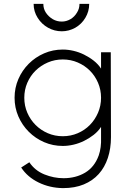

<svg xmlns="http://www.w3.org/2000/svg" viewBox="-20 -757 686 988"><path d="M298 -596Q260 -596 227 -614.5Q194 -633 174 -665Q153 -698 153 -737H203Q203 -712 216 -692Q230 -671 252 -658Q273 -646 298 -646Q321 -646 342 -658Q363 -670 376 -692Q389 -712 389 -737H439Q439 -698 419 -665Q400 -633 367 -614Q334 -596 298 -596ZM303 211Q236 210 178.5 182Q121 154 89 105L131 78Q160 121 208.5 140.5Q257 160 307 160Q370 160 418 131.5Q466 103 488 43Q502 3 500 -50V-104Q485 -81 462 -63Q439 -45 412.5 -32Q386 -19 358 -12.5Q330 -6 303 -6Q252 -6 207 -25.5Q162 -45 128 -79Q94 -113 74.5 -158Q55 -203 55 -254Q55 -305 74.5 -350Q94 -395 128 -429Q162 -463 207 -482.5Q252 -502 303 -502Q330 -502 358 -495.5Q386 -489 412.5 -476Q439 -463 462 -445Q485 -427 500 -404V-488H550L551 -51Q551 7 535 55.5Q519 104 488 138.5Q457 173 411 192Q365 211 305 211ZM380 -435.5Q344 -451 303 -451Q262 -451 226 -435.5Q190 -420 163 -393.5Q136 -367 120.5 -331Q105 -295 105 -254Q105 -213 120.5 -177Q136 -141 163 -114Q190 -87 226 -71.5Q262 -56 303 -56Q344 -56 380 -71.5Q416 -87 442.5 -114Q469 -141 484.5 -177Q500 -213 500 -254Q500 -295 484.5 -331Q469 -367 442.5 -393.5Q416 -420 380 -435.5Z"/></svg>

Font: Leon Sans
Style: Light
Weight: 300
Designer: Jongmin Kim
Version: Version 1.2